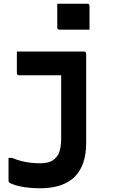

<svg xmlns="http://www.w3.org/2000/svg" viewBox="-20 -816 640 1036"><path d="M434 -538Q437 -538 439.5 -536.5Q442 -535 443.5 -532.5Q445 -530 445 -527Q445 -475 445 -427Q445 -379 445 -333.5Q445 -288 445 -241.5Q445 -195 445 -146.5Q445 -98 445 -45Q445 15 429.5 61Q414 107 383 138Q352 169 304.5 184.5Q257 200 195 200Q155 200 119.5 195Q84 190 60.5 182.5Q37 175 29 168Q28 166 27 164Q26 162 26 160Q26 129 26 97.5Q26 66 26 36H45Q69 46 93.5 52.5Q118 59 143.5 62Q169 65 196 65Q226 65 247.5 57.5Q269 50 282 34Q293 23 298.5 8.5Q304 -6 307 -25Q310 -44 310 -66Q310 -115 310 -156.5Q310 -198 310 -238Q310 -278 310 -319.5Q310 -361 310 -410H298Q271 -410 244 -410Q217 -410 190 -410Q163 -410 136.5 -410Q110 -410 82 -410Q77 -410 74 -413Q71 -416 71 -421Q71 -450 71 -479.5Q71 -509 71 -538Q117 -538 162.5 -538Q208 -538 253 -538Q298 -538 343.5 -538Q389 -538 434 -538ZM289 -796Q308 -796 328.5 -796Q349 -796 370.5 -796Q392 -796 412.5 -796Q433 -796 452 -796Q457 -796 460 -793Q463 -790 463 -785V-656Q444 -656 423.5 -656Q403 -656 381.5 -656Q360 -656 339.5 -656Q319 -656 300 -656Q295 -656 292 -659Q289 -662 289 -667Z"/></svg>

Font: Recursive Monospace
Style: Bold
Weight: 700
Version: Version 1.047